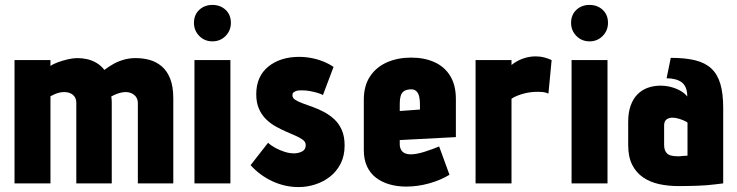

<svg xmlns="http://www.w3.org/2000/svg" viewBox="-20 -745 2995 780"><path d="M540 -327V0H684V-345Q684 -393 671.5 -425Q659 -457 637 -475.5Q615 -494 588 -501.5Q561 -509 531 -509Q506 -509 483 -502.5Q460 -496 440.5 -485Q421 -474 404 -461Q390 -479 372 -489.5Q354 -500 334.5 -504.5Q315 -509 294 -509Q277 -509 255.5 -504Q234 -499 215 -492Q196 -485 185 -477V-501H39V0H185V-354Q194 -359 203.5 -363Q213 -367 222.5 -369Q232 -371 241 -371Q252 -371 261 -368Q270 -365 276.5 -359.5Q283 -354 286.5 -346Q290 -338 290 -328V0H434V-329Q434 -335 433.5 -341.5Q433 -348 432 -353Q441 -358 452 -362.5Q463 -367 473 -369Q483 -371 491 -371Q501 -371 509.5 -368Q518 -365 525 -359.5Q532 -354 536 -345.5Q540 -337 540 -327Z M770 0H916V-501H770ZM843 -725Q811 -725 789.5 -705Q768 -685 768 -652Q768 -621 789.5 -599Q811 -577 843 -577Q875 -577 896.5 -599Q918 -621 918 -652Q918 -685 896.5 -705Q875 -725 843 -725Z M1292 -359 1335 -473Q1318 -485 1295 -494.5Q1272 -504 1246.5 -509Q1221 -514 1195 -514Q1157 -514 1125.5 -504Q1094 -494 1070 -474.5Q1046 -455 1033.5 -427Q1021 -399 1021 -362Q1021 -328 1032 -303Q1043 -278 1061 -260.5Q1079 -243 1100.5 -231Q1122 -219 1143 -210Q1164 -201 1182 -193Q1200 -185 1211 -176.5Q1222 -168 1222 -155Q1222 -146 1218 -139.5Q1214 -133 1207 -129.5Q1200 -126 1191.5 -124Q1183 -122 1174 -122Q1156 -122 1137 -128Q1118 -134 1100 -143.5Q1082 -153 1069 -165L998 -74Q1036 -32 1087 -8.5Q1138 15 1193 15Q1228 15 1261.5 4Q1295 -7 1321.5 -28Q1348 -49 1364 -80.5Q1380 -112 1380 -154Q1380 -191 1368.5 -217Q1357 -243 1338 -260.5Q1319 -278 1296.5 -290Q1274 -302 1251.5 -310Q1229 -318 1210 -325Q1191 -332 1179.5 -339.5Q1168 -347 1168 -358Q1168 -365 1171.5 -368.5Q1175 -372 1181 -374.5Q1187 -377 1193.5 -377.5Q1200 -378 1207 -378Q1223 -378 1239 -375Q1255 -372 1269 -368Q1283 -364 1292 -359Z M1604 -158V-176L1832 -188V-343Q1832 -399 1809 -436.5Q1786 -474 1745 -492.5Q1704 -511 1650 -511Q1596 -511 1552.5 -492Q1509 -473 1483.5 -435Q1458 -397 1458 -340V-135Q1458 -97 1471 -69Q1484 -41 1507.5 -23Q1531 -5 1562.5 4Q1594 13 1630 13Q1677 13 1723.5 0Q1770 -13 1806 -35L1764 -150Q1738 -139 1705 -128.5Q1672 -118 1648 -118Q1637 -118 1628.5 -121Q1620 -124 1615 -129Q1610 -134 1607 -141.5Q1604 -149 1604 -158ZM1686 -323V-300L1604 -294V-324Q1604 -342 1607.5 -354.5Q1611 -367 1620 -374Q1629 -381 1647 -382Q1663 -383 1671.5 -374.5Q1680 -366 1683 -352.5Q1686 -339 1686 -323Z M2208 -365 2221 -501Q2208 -507 2191.5 -511.5Q2175 -516 2156 -516Q2130 -516 2104.5 -507Q2079 -498 2058 -481V-501H1912V0H2058V-344Q2070 -352 2083.5 -357Q2097 -362 2110.5 -365.5Q2124 -369 2138 -370.5Q2152 -372 2165 -372Q2187 -372 2197.5 -368.5Q2208 -365 2208 -365Z M2302 0H2448V-501H2302ZM2375 -725Q2343 -725 2321.5 -705Q2300 -685 2300 -652Q2300 -621 2321.5 -599Q2343 -577 2375 -577Q2407 -577 2428.5 -599Q2450 -621 2450 -652Q2450 -685 2428.5 -705Q2407 -725 2375 -725Z M2772 -353Q2762 -366 2744.5 -376Q2727 -386 2706 -391.5Q2685 -397 2663 -397Q2636 -397 2612 -388.5Q2588 -380 2570 -362Q2552 -344 2542 -316Q2532 -288 2532 -250V-156Q2532 -108 2548 -76Q2564 -44 2592.5 -24.5Q2621 -5 2658 3Q2695 11 2738 11Q2758 11 2777 10.5Q2796 10 2814.5 9.5Q2833 9 2850.5 7.5Q2868 6 2885 4Q2902 2 2918 0V-307Q2918 -365 2906.5 -404Q2895 -443 2870 -466.5Q2845 -490 2804.5 -500Q2764 -510 2705 -510L2688 -427Q2707 -427 2722.5 -423Q2738 -419 2749 -411Q2760 -403 2766 -388.5Q2772 -374 2772 -353ZM2773 -247V-113Q2773 -113 2770.5 -112.5Q2768 -112 2763.5 -112Q2759 -112 2754 -111.5Q2749 -111 2744.5 -110.5Q2740 -110 2736 -110Q2718 -110 2706.5 -113Q2695 -116 2689 -122.5Q2683 -129 2680.5 -137.5Q2678 -146 2678 -156V-236Q2678 -244 2680.5 -250Q2683 -256 2687.5 -259.5Q2692 -263 2698 -265Q2704 -267 2711 -267Q2724 -267 2737 -263Q2750 -259 2760 -254.5Q2770 -250 2773 -247Z"/></svg>

Font: Advent Pro ExtraBold
Style: Regular
Weight: 800
Designer: VivaRado, Andreas Kalpakidis
Foundry: VivaRado, Andreas Kalpakidis
Version: Version 3.000